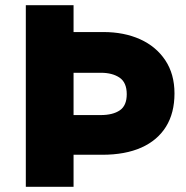

<svg xmlns="http://www.w3.org/2000/svg" viewBox="-20 -720 718 740"><path d="M79.5 0V-700H263.5V-596.5H378.5Q458 -596.5 519.8 -568.8Q581.5 -541 617 -487.8Q652.5 -434.5 652.5 -360Q652.5 -284.5 619.8 -231.8Q587 -179 524.8 -151.2Q462.5 -123.5 374 -123.5H263.5V0ZM263.5 -276.5H368Q415 -276.5 441.8 -294.8Q468.5 -313 468.5 -357Q468.5 -402 440.8 -420.8Q413 -439.5 369 -439.5H263.5Z"/></svg>

Font: Geologica ExtraBold
Style: Regular
Weight: 800
Designer: Sindre Bremnes, Frode Helland
Foundry: Monokrom Skriftforlag AS
Version: Version 1.010;gftools[0.9.28]